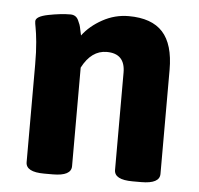

<svg xmlns="http://www.w3.org/2000/svg" viewBox="-44 -576 645 623"><g transform="rotate(5 278.5 -264.5)"><path d="M498 -369V-30Q498 2 438 2H410Q350 2 350 -30V-347Q350 -409 290 -409Q240 -409 210 -351V-30Q210 2 150 2H122Q62 2 62 -30V-347Q62 -391 59 -421.5Q56 -452 53 -467Q50 -482 50 -488Q50 -504 90.5 -512Q131 -520 162 -520Q171 -520 177.5 -516Q184 -512 188 -503.5Q192 -495 194 -489.5Q196 -484 198.5 -471Q201 -458 202 -455Q226 -487 266 -509Q306 -531 351 -531Q426 -531 462 -491.5Q498 -452 498 -369Z"/></g></svg>

Font: mmAsap
Style: Bold
Weight: 700
Designer: Pablo Cosgaya
Foundry: Omnibus-Type
Version: Version 1.001